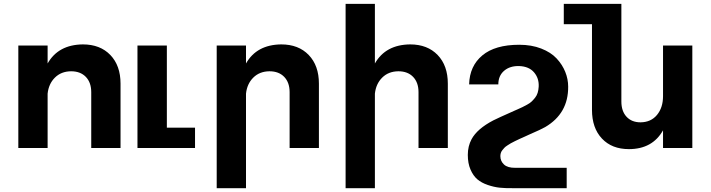

<svg xmlns="http://www.w3.org/2000/svg" viewBox="-20 -777 3731 1008"><path d="M415 -543.9Q505.9 -543.9 559.3 -488.3Q612.8 -432.6 612.8 -337.9V0H459V-293Q459 -343.8 430.7 -373.3Q402.3 -402.8 353 -402.8Q301.3 -402.3 268.3 -369.6Q235.4 -336.9 230 -285.2V0H76.2V-538.1H230V-443.8Q286.1 -542.5 415 -543.9Z M856 -106.9H1003.9V0H701.7V-538.1H856Z M1456.5 -543.9Q1547.4 -543.9 1600.8 -488.3Q1654.3 -432.6 1654.3 -337.9V0H1500.5V-293Q1500.5 -343.8 1472.2 -373.3Q1443.8 -402.8 1394.5 -402.8Q1342.8 -402.3 1309.8 -369.6Q1276.9 -336.9 1271.5 -285.2V210.9H1117.7V-538.1H1271.5V-443.8Q1327.6 -542.5 1456.5 -543.9Z M2133.3 -543.9Q2224.1 -543.9 2277.6 -488.3Q2331.1 -432.6 2331.1 -337.9V0H2177.2V-293Q2177.2 -343.8 2148.9 -373.3Q2120.6 -402.8 2071.3 -402.8Q2019.5 -402.3 1986.6 -369.6Q1953.6 -336.9 1948.2 -285.2V210.9H1794.4V-756.8H1948.2V-443.8Q2004.4 -542.5 2133.3 -543.9Z M2955.1 104H2685.1Q2645 104.5 2626 86.7Q2606.9 68.8 2606.9 43Q2606.9 34.7 2609.1 26.9Q2611.3 19 2616.9 12Q2622.6 4.9 2627.9 -1Q2633.3 -6.8 2643.6 -13.4Q2653.8 -20 2661.6 -24.7Q2669.4 -29.3 2683.6 -36.1Q2697.8 -43 2707.3 -47.4Q2716.8 -51.8 2733.9 -59.3Q2751 -66.9 2761.2 -71.8Q2820.3 -97.2 2842.3 -109.9Q2963.9 -181.2 2962.9 -321.8Q2962.9 -361.8 2947.5 -399.9Q2932.1 -438 2902.1 -470.2Q2872.1 -502.4 2821.3 -522.2Q2770.5 -542 2706.1 -542Q2579.1 -542 2512.2 -486.1Q2445.3 -430.2 2442.9 -334H2596.2Q2596.2 -379.4 2626.7 -405.5Q2657.2 -431.6 2706.1 -430.2Q2757.3 -428.2 2783.9 -397Q2810.5 -365.7 2808.1 -321.8Q2807.1 -304.2 2802.7 -289.8Q2798.3 -275.4 2789.1 -263.9Q2779.8 -252.4 2771.2 -244.1Q2762.7 -235.8 2747.3 -227.5Q2731.9 -219.2 2722.7 -214.6Q2713.4 -210 2695.3 -202.1Q2687 -198.7 2683.1 -196.8Q2590.8 -155.8 2569.8 -145Q2484.9 -100.6 2455.6 -45.9Q2436 -9.3 2436 36.1Q2436 80.6 2450.2 113.3Q2464.4 146 2486.3 164.6Q2508.3 183.1 2540.8 194.1Q2573.2 205.1 2603 208.3Q2632.8 211.4 2669.9 210.9H2955.1Z M3460.9 -538.1H3614.7V0H3460.9V-92.8Q3405.3 5.9 3281.7 5.9Q3192.4 5.9 3140.1 -49.6Q3087.9 -105 3087.9 -200.2V-649.9H2939.9V-756.8H3242.2V-244.1Q3242.2 -193.4 3269.3 -164.1Q3296.4 -134.8 3342.8 -134.8Q3397.5 -135.3 3429.2 -173.6Q3460.9 -211.9 3460.9 -272Z"/></svg>

Font: Montserrat arm SemiBold
Style: Regular
Weight: 600
Designer: Julieta Ulanovsky
Foundry: Julieta Ulanovsky
Version: Version 6.000;PS 006.000;hotconv 1.0.88;makeotf.lib2.5.64775